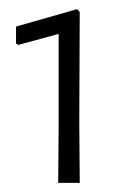

<svg xmlns="http://www.w3.org/2000/svg" viewBox="-20 -726 290 419"><path d="M154 -327H107L108 -453V-652L20 -628L15 -631V-668L148 -706L154 -700L153 -459Z"/></svg>

Font: t
Style: Regular
Weight: 300
Designer: Juan Pablo del Peral
Foundry: Huerta Tipografica
Version: Version 2.004; ttfautohint (v1.8.1)